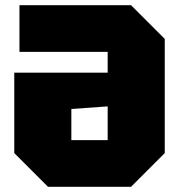

<svg xmlns="http://www.w3.org/2000/svg" viewBox="-20 -720 690 740"><path d="M615 -570V-130L485 0H165L35 -130V-440H395V-520H55V-700H485ZM395 -310 255 -300V-180H395Z"/></svg>

Font: Tektur Black
Style: Regular
Weight: 900
Designer: Adam Jagosz
Foundry: Adam Jagosz
Version: Version 1.005;gftools[0.9.30]